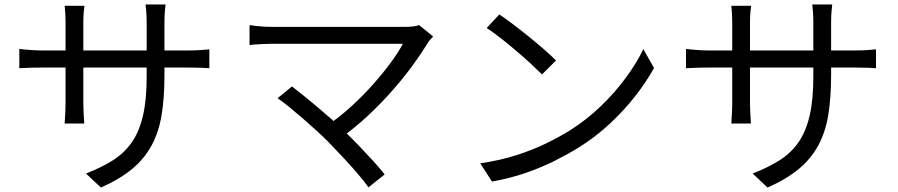

<svg xmlns="http://www.w3.org/2000/svg" viewBox="-20 -798 4040 864"><path d="M720 -459Q720 -359 707.5 -282Q695 -205 663 -145Q631 -85 575.5 -38.5Q520 8 434 46L367 -17Q436 -44 487 -76Q538 -108 572 -156Q606 -204 623 -276Q640 -348 640 -453V-696Q640 -726 638 -748.5Q636 -771 635 -778H725Q724 -771 722 -748.5Q720 -726 720 -696ZM360 -772Q359 -765 357 -745Q355 -725 355 -699V-333Q355 -315 356 -295.5Q357 -276 358 -261.5Q359 -247 359 -242H271Q271 -247 272 -261Q273 -275 274 -294.5Q275 -314 275 -333V-699Q275 -716 274 -735.5Q273 -755 271 -772ZM67 -578Q72 -577 87.5 -575.5Q103 -574 125 -572.5Q147 -571 167 -571H830Q863 -571 887 -573Q911 -575 922 -576V-491Q913 -492 888 -493Q863 -494 830 -494H167Q146 -494 125 -493.5Q104 -493 88.5 -492Q73 -491 67 -491Z M1929 -634Q1922 -626 1915 -618.5Q1908 -611 1904 -603Q1876 -557 1836.5 -503Q1797 -449 1747 -392Q1697 -335 1638.5 -280Q1580 -225 1513 -177L1451 -232Q1512 -274 1565 -323Q1618 -372 1662.5 -422.5Q1707 -473 1740.5 -519Q1774 -565 1793 -601Q1774 -601 1736 -601Q1698 -601 1648 -601Q1598 -601 1542.5 -601Q1487 -601 1432.5 -601Q1378 -601 1331 -601Q1284 -601 1250.5 -601Q1217 -601 1205 -601Q1186 -601 1166 -600Q1146 -599 1129.5 -598Q1113 -597 1103 -595V-685Q1117 -683 1134 -681Q1151 -679 1169.5 -678Q1188 -677 1205 -677Q1216 -677 1248.5 -677Q1281 -677 1328 -677Q1375 -677 1429.5 -677Q1484 -677 1540.5 -677Q1597 -677 1648.5 -677Q1700 -677 1740 -677Q1780 -677 1801 -677Q1844 -677 1866 -685ZM1458 -159Q1435 -182 1404.5 -210Q1374 -238 1341 -266.5Q1308 -295 1279 -318.5Q1250 -342 1229 -356L1294 -409Q1311 -396 1339 -373.5Q1367 -351 1400.5 -323Q1434 -295 1467 -266Q1500 -237 1527 -210Q1559 -180 1593.5 -144Q1628 -108 1659 -74Q1690 -40 1711 -13L1638 45Q1620 19 1589.5 -16.5Q1559 -52 1524 -89.5Q1489 -127 1458 -159Z M2227 -733Q2254 -715 2289 -688.5Q2324 -662 2360.5 -632.5Q2397 -603 2429 -575Q2461 -547 2482 -526L2419 -463Q2400 -482 2370 -510Q2340 -538 2304 -568.5Q2268 -599 2233 -626.5Q2198 -654 2170 -672ZM2141 -63Q2229 -76 2301.5 -99Q2374 -122 2434 -151Q2494 -180 2541 -209Q2618 -257 2683 -319.5Q2748 -382 2797 -449Q2846 -516 2875 -577L2923 -492Q2889 -430 2839 -366Q2789 -302 2726 -243Q2663 -184 2587 -136Q2537 -105 2477.5 -75Q2418 -45 2347.5 -20.5Q2277 4 2194 19Z M3720 -459Q3720 -359 3707.5 -282Q3695 -205 3663 -145Q3631 -85 3575.5 -38.5Q3520 8 3434 46L3367 -17Q3436 -44 3487 -76Q3538 -108 3572 -156Q3606 -204 3623 -276Q3640 -348 3640 -453V-696Q3640 -726 3638 -748.5Q3636 -771 3635 -778H3725Q3724 -771 3722 -748.5Q3720 -726 3720 -696ZM3360 -772Q3359 -765 3357 -745Q3355 -725 3355 -699V-333Q3355 -315 3356 -295.5Q3357 -276 3358 -261.5Q3359 -247 3359 -242H3271Q3271 -247 3272 -261Q3273 -275 3274 -294.5Q3275 -314 3275 -333V-699Q3275 -716 3274 -735.5Q3273 -755 3271 -772ZM3067 -578Q3072 -577 3087.5 -575.5Q3103 -574 3125 -572.5Q3147 -571 3167 -571H3830Q3863 -571 3887 -573Q3911 -575 3922 -576V-491Q3913 -492 3888 -493Q3863 -494 3830 -494H3167Q3146 -494 3125 -493.5Q3104 -493 3088.5 -492Q3073 -491 3067 -491Z"/></svg>

Font: Noto Sans KR
Style: Regular
Weight: 400
Designer: Ryoko NISHIZUKA  (kana, bopomofo & ideographs); Paul D. Hunt (Latin, Greek & Cyrillic); Sandoll Communications , Soo-you
Foundry: Adobe
Version: Version 2.004-H2;hotconv 1.0.118;makeotfexe 2.5.65603